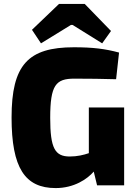

<svg xmlns="http://www.w3.org/2000/svg" viewBox="-20 -945 698 979"><path d="M342 -818H350L501 -724L546 -787L412 -925H281L143 -793L189 -724ZM433 -397V-164C407 -155 374 -147 336 -147C260 -147 236 -189 236 -344C236 -512 265 -544 359 -544C437 -544 500 -543 572 -541L587 -677C517 -696 453 -704 357 -704C123 -704 39 -614 39 -346C39 -89 107 14 264 14C358 14 425 -32 458 -70L475 0H613V-397Z"/></svg>

Font: Exo 2 Extra Bold
Style: Regular
Weight: 800
Designer: Natanael Gama
Version: Version 1.001;PS 001.001;hotconv 1.0.88;makeotf.lib2.5.64775